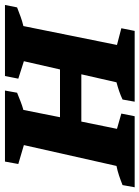

<svg xmlns="http://www.w3.org/2000/svg" viewBox="72 -664 575 792"><g transform="rotate(-90 360.0 -267.5)"><path d="M-16 0 -7 -50Q13 -58 32.5 -64.5Q52 -71 72 -75L158 -457L80 -480L90 -535H383L374 -485Q354 -477 337.5 -470.5Q321 -464 303 -459L273 -308H470L504 -457L432 -480L443 -535H736L726 -485Q705 -477 687.5 -470.5Q670 -464 649 -459L571 -73L640 -55L629 0H337L346 -50Q363 -58 380.5 -64Q398 -70 417 -75L450 -220H255L225 -73L288 -55L277 0Z"/></g></svg>

Font: Piazzolla SC
Style: Bold Italic
Weight: 700
Italic angle: -11.3°
Designer: Juan Pablo del Peral
Foundry: Huerta Tipografica
Version: Version 1.330